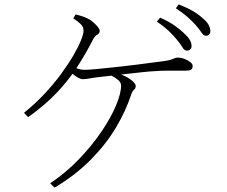

<svg xmlns="http://www.w3.org/2000/svg" viewBox="-20 -819 1040 880"><path d="M790 -638Q774 -658 752 -678.5Q730 -699 699 -720L714 -738Q751 -722 777 -704Q803 -686 820 -670Q840 -652 849 -637.5Q858 -623 858 -608Q858 -598 852 -592.5Q846 -587 836 -587Q825 -587 815.5 -603Q806 -619 790 -638ZM876 -705Q859 -724 838.5 -742Q818 -760 786 -781L799 -799Q837 -784 863.5 -768.5Q890 -753 907 -737Q927 -721 935.5 -706Q944 -691 944 -676Q944 -666 938 -660.5Q932 -655 924 -655Q913 -655 903 -670.5Q893 -686 876 -705ZM90 -302Q141 -343 184 -389Q227 -435 260 -480Q293 -525 316 -564.5Q339 -604 351 -634Q363 -664 363 -678Q363 -695 351 -707.5Q339 -720 316 -735L327 -753Q343 -749 358 -744Q373 -739 382 -734Q395 -728 407.5 -717Q420 -706 428.5 -695.5Q437 -685 437 -678Q437 -666 426 -660Q415 -654 408 -641Q376 -578 337 -517Q298 -456 243.5 -397.5Q189 -339 109 -282ZM302 -518Q327 -507 340 -503Q353 -499 368 -499Q386 -499 423 -502.5Q460 -506 506 -511Q552 -516 597 -521.5Q642 -527 678.5 -532Q715 -537 732 -539Q753 -542 763.5 -545.5Q774 -549 780 -552Q786 -555 795 -555Q810 -555 825.5 -549Q841 -543 852 -534.5Q863 -526 863 -517Q863 -506 857 -500.5Q851 -495 827 -495Q814 -495 790.5 -495Q767 -495 740.5 -495Q714 -495 691 -493Q669 -492 635 -488.5Q601 -485 562.5 -480.5Q524 -476 488.5 -472Q453 -468 428 -465Q409 -463 391 -459.5Q373 -456 359 -456Q350 -456 337 -463.5Q324 -471 311 -481.5Q298 -492 288 -501ZM230 41 210 21Q282 -27 341.5 -89Q401 -151 444.5 -215Q488 -279 511.5 -335Q535 -391 535 -427Q535 -441 521.5 -452.5Q508 -464 488 -474L502 -486Q530 -481 552.5 -470Q575 -459 588.5 -446.5Q602 -434 602 -425Q602 -414 594 -407.5Q586 -401 581 -385Q557 -311 511.5 -234.5Q466 -158 396.5 -87.5Q327 -17 230 41Z"/></svg>

Font: Source Han Serif JP VF
Style: Regular
Weight: 250
Designer: Ryoko NISHIZUKA 西塚涼子 (kana & ideographs); Frank Grießhammer (Latin, Greek & Cyrillic); Wenlong ZHANG 张文龙 (bopomofo); San
Foundry: Adobe
Version: Version 2.001;hotconv 1.1.0;makeotfexe 2.6.0